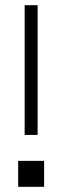

<svg xmlns="http://www.w3.org/2000/svg" viewBox="-20 -720 240 740"><path d="M75 -200H125V-700H75ZM50 0H150V-100H50Z"/></svg>

Font: LS-VG5000 Light
Style: Regular
Weight: 400
Designer: Justin Bihan, 2021
Foundry: Justin Bihan, 2021
Version: Version 1.000;Glyphs 3.1.2 (3151)